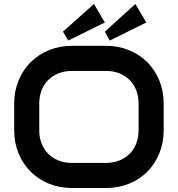

<svg xmlns="http://www.w3.org/2000/svg" viewBox="-20 -942 900 972"><path d="M808.6 -283.2Q808.6 -219.2 786.6 -165.5Q764.6 -111.8 725.6 -72.8Q686.5 -33.7 633.1 -12Q579.6 9.8 516.6 9.8H344.7Q281.7 9.8 228 -12Q174.3 -33.7 135.3 -72.8Q96.2 -111.8 74 -165.5Q51.8 -219.2 51.8 -283.2V-417Q51.8 -480.5 74 -534.4Q96.2 -588.4 135.3 -627.2Q174.3 -666 228 -688Q281.7 -710 344.7 -710H516.6Q579.6 -710 633.1 -688Q686.5 -666 725.6 -627.2Q764.6 -588.4 786.6 -534.4Q808.6 -480.5 808.6 -417ZM681.6 -417Q681.6 -454.6 669.7 -485.1Q657.7 -515.6 636 -537.4Q614.3 -559.1 583.7 -571Q553.2 -583 516.6 -583H344.7Q307.6 -583 277.1 -571Q246.6 -559.1 224.6 -537.4Q202.6 -515.6 190.7 -485.1Q178.7 -454.6 178.7 -417V-283.2Q178.7 -245.6 190.7 -215.1Q202.6 -184.6 224.6 -162.8Q246.6 -141.1 277.1 -129.2Q307.6 -117.2 344.7 -117.2H515.6Q552.7 -117.2 583.3 -129.2Q613.8 -141.1 635.7 -162.8Q657.7 -184.6 669.7 -215.1Q681.6 -245.6 681.6 -283.2ZM510.7 -828.1 325.7 -736.8 298.8 -781.7 455.6 -921.9ZM720.7 -828.1 535.6 -736.8 510.7 -781.7 665.5 -921.9Z"/></svg>

Font: Audiowide
Style: Regular
Weight: 400
Version: Version 1.003